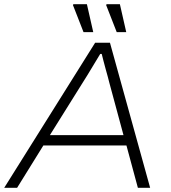

<svg xmlns="http://www.w3.org/2000/svg" viewBox="-32 -888 808 908"><path d="M-12 0 418 -686H488L678 0H620L566 -200H173L49 0ZM204 -249H552L485 -497Q482 -509 477.5 -526Q473 -543 467.5 -562Q462 -581 457.5 -599.5Q453 -618 449 -633H442Q429 -612 413 -585Q397 -558 382.5 -534.5Q368 -511 359 -497ZM363 -736 313 -864 315 -868H379L409 -736ZM520 -736 470 -864 472 -868H535L565 -736Z"/></svg>

Font: Archivo SemiExpanded Thin
Style: Italic
Weight: 250
Width: 6
Italic angle: -10°
Designer: Hector Gatti
Foundry: Omnibus-Type
Version: Version 2.001